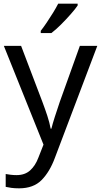

<svg xmlns="http://www.w3.org/2000/svg" viewBox="-20 -786 550 1046"><path d="M1 -536H95L211 -231Q226 -191 238 -154.5Q250 -118 256 -85H260Q266 -110 279 -150.5Q292 -191 306 -232L415 -536H510L279 74Q251 150 206.5 195Q162 240 84 240Q60 240 42 237.5Q24 235 11 232V162Q22 164 37.5 166Q53 168 70 168Q116 168 144.5 142Q173 116 189 73L217 2ZM403 -756Q391 -738 366 -709.5Q341 -681 312.5 -652.5Q284 -624 260 -606H202V-618Q217 -637 234.5 -663Q252 -689 269 -716.5Q286 -744 297 -766H403Z"/></svg>

Font: Noto Sans Palmyrene
Style: Regular
Weight: 400
Designer: Monotype Design Team
Foundry: Monotype Imaging Inc.
Version: Version 2.001; ttfautohint (v1.8.4.7-5d5b)